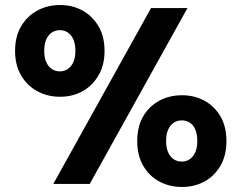

<svg xmlns="http://www.w3.org/2000/svg" viewBox="-20 -732 961 764"><path d="M192 0 581 -700H726L337 0ZM704 12Q654 12 613.5 -10Q573 -32 549.5 -73Q526 -114 526 -170Q526 -228 549.5 -268.5Q573 -309 613.5 -331Q654 -353 704 -353Q754 -353 794 -331Q834 -309 857.5 -268.5Q881 -228 881 -170Q881 -114 857.5 -73Q834 -32 794 -10Q754 12 704 12ZM703 -89Q721 -89 735 -98.5Q749 -108 757 -126Q765 -144 765 -170Q765 -198 757.5 -216Q750 -234 736 -243.5Q722 -253 703 -253Q685 -253 671 -243.5Q657 -234 649 -216Q641 -198 641 -171Q641 -144 649 -126Q657 -108 671 -98.5Q685 -89 703 -89ZM219 -347Q169 -347 128.5 -369Q88 -391 64 -432Q40 -473 40 -529Q40 -587 64 -627.5Q88 -668 128.5 -690Q169 -712 219 -712Q269 -712 308.5 -690Q348 -668 372 -627.5Q396 -587 396 -529Q396 -473 372 -432Q348 -391 308.5 -369Q269 -347 219 -347ZM218 -448Q236 -448 250 -457.5Q264 -467 272 -485Q280 -503 280 -529Q280 -557 272 -575Q264 -593 250 -602.5Q236 -612 218 -612Q200 -612 186 -602.5Q172 -593 164 -575Q156 -557 156 -529Q156 -503 164 -485Q172 -467 186 -457.5Q200 -448 218 -448Z"/></svg>

Font: DM Sans 28pt Black
Style: Regular
Weight: 900
Version: Version 4.004;gftools[0.9.30]